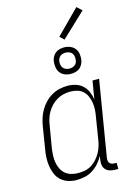

<svg xmlns="http://www.w3.org/2000/svg" viewBox="-142 -1042 785 1122"><g transform="rotate(-15 250.0 -480.5)"><path d="M179 8Q153 8 128.5 0.5Q104 -7 85.5 -23.5Q67 -40 57 -63Q47 -86 43 -111Q39 -136 40 -162.5Q41 -189 46 -215L67 -345Q71 -370 78.5 -394Q86 -418 99 -440.5Q112 -463 130.5 -482Q149 -501 171.5 -514Q194 -527 218.5 -532.5Q243 -538 268 -538Q293 -538 317 -530.5Q341 -523 358.5 -506.5Q376 -490 385.5 -467.5Q395 -445 399 -421L417 -530H457L381 -71Q380 -63 381 -54.5Q382 -46 387 -40Q392 -34 400 -31.5Q408 -29 417 -29H429V8H411Q394 8 379 3.5Q364 -1 353.5 -12Q343 -23 340.5 -39Q338 -55 341 -71L344 -93Q332 -70 314.5 -50.5Q297 -31 275 -17Q253 -3 228 2.5Q203 8 179 8ZM198 -29Q218 -29 238.5 -33Q259 -37 277 -48Q295 -59 309.5 -75Q324 -91 334.5 -109.5Q345 -128 351 -147.5Q357 -167 360 -187L381 -317Q385 -338 386.5 -360Q388 -382 385 -402.5Q382 -423 374 -442Q366 -461 351.5 -475Q337 -489 317 -495Q297 -501 275 -501Q254 -501 233.5 -496.5Q213 -492 194 -481Q175 -470 159.5 -454Q144 -438 133 -419Q122 -400 116 -380Q110 -360 107 -339L85 -209Q82 -188 81 -166Q80 -144 83.5 -123.5Q87 -103 96 -84.5Q105 -66 120.5 -53Q136 -40 156.5 -34.5Q177 -29 198 -29ZM306 -600Q287 -600 269.5 -607Q252 -614 241.5 -628Q231 -642 228 -661Q225 -680 228 -699Q230 -712 237 -724.5Q244 -737 255.5 -745.5Q267 -754 280 -757Q293 -760 306 -760Q325 -760 342.5 -753Q360 -746 371 -732Q382 -718 385 -699Q388 -680 385 -661Q382 -648 375.5 -635.5Q369 -623 357.5 -614.5Q346 -606 332.5 -603Q319 -600 306 -600ZM306 -632Q314 -632 322 -634Q330 -636 337 -641Q344 -646 348 -653Q352 -660 353 -668Q355 -680 353.5 -691.5Q352 -703 345.5 -711.5Q339 -720 328.5 -724Q318 -728 306 -728Q298 -728 290 -726Q282 -724 275.5 -719Q269 -714 265 -707Q261 -700 259 -692Q257 -680 259 -668.5Q261 -657 267.5 -648.5Q274 -640 284.5 -636Q295 -632 306 -632ZM321 -803 296 -827 437 -969 467 -941Z"/></g></svg>

Font: Iosevka Slab Extralight
Style: Italic
Weight: 200
Italic angle: -9°
Monospace: yes
Designer: Belleve Invis
Foundry: Belleve Invis
Version: Version 11.1.1; ttfautohint (v1.8.3)